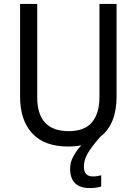

<svg xmlns="http://www.w3.org/2000/svg" viewBox="-20 -734 694 975"><path d="M406 111Q406 138 418 150Q430 162 451 162Q465 162 475.5 160Q486 158 494 156V213Q481 217 467 219Q453 221 436 221Q336 221 336 122Q336 90 353 59Q370 28 393 4Q361 10 325 10Q206 10 144 -56.5Q82 -123 82 -243V-714H169V-240Q169 -68 329 -68Q410 -68 447.5 -113.5Q485 -159 485 -241V-714H572V-242Q572 -175 551.5 -123Q531 -71 489 -39Q444 12 425 45.5Q406 79 406 111Z"/></svg>

Font: Noto Sans Gurmukhi SemiCondensed
Style: Regular
Weight: 400
Width: 4
Designer: Jelle Bosma - Monotype Design Team
Foundry: Monotype Imaging Inc.
Version: Version 2.004; ttfautohint (v1.8.4.7-5d5b)